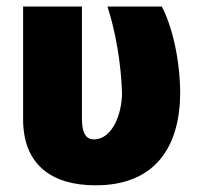

<svg xmlns="http://www.w3.org/2000/svg" viewBox="-20 -550 613 580"><path d="M49.8 -530.3V-192.4C48.8 -52.7 135.7 9.8 268.6 9.8C449.2 9.8 523.4 -106.4 524.4 -269.5C523.4 -375 499 -472.7 468.8 -530.3H304.7C330.1 -451.2 345.7 -357.4 348.6 -269.5C348.6 -206.1 319.3 -128.9 263.7 -128.9C243.2 -128.9 227.5 -142.6 227.5 -191.4V-530.3Z"/></svg>

Font: Pretendard Black
Style: Regular
Weight: 900
Designer: Base glyphs from Inter by Rasmus Andersson; Hangeul glyphs from Noto Sans CJK(Source Han Sans) by Jang Soo-young and Kan
Foundry: Kil Hyung-jin
Version: Version 1.309;Glyphs 3.2 (3225)